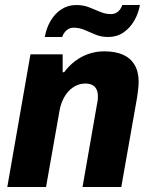

<svg xmlns="http://www.w3.org/2000/svg" viewBox="-20 -743 600 763"><path d="M9 0 101 -527H229V-456H235Q254 -482 279.5 -501Q305 -520 334 -529.5Q363 -539 394 -539Q439 -539 469 -525.5Q499 -512 515 -485Q531 -458 531 -418Q531 -404 529 -388.5Q527 -373 525 -357L462 0H308L366 -332Q368 -340 368.5 -347Q369 -354 369 -360Q369 -377 363.5 -388Q358 -399 347 -405Q336 -411 319 -411Q300 -411 283 -403Q266 -395 252.5 -380.5Q239 -366 229.5 -345.5Q220 -325 216 -300L163 0ZM158 -596Q164 -631 181 -660Q198 -689 224 -706Q250 -723 283 -723Q311 -723 334 -714Q357 -705 378 -696Q399 -687 421 -687Q437 -687 448.5 -696.5Q460 -706 466 -723H536Q530 -689 513 -660Q496 -631 470 -613.5Q444 -596 410 -596Q382 -596 359.5 -605.5Q337 -615 316 -624Q295 -633 272 -633Q257 -633 245 -623Q233 -613 227 -596Z"/></svg>

Font: Archivo SemiCondensed ExtraBold
Style: Italic
Weight: 800
Width: 4
Italic angle: -10°
Designer: Hector Gatti
Foundry: Omnibus-Type
Version: Version 2.001